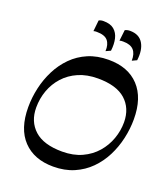

<svg xmlns="http://www.w3.org/2000/svg" viewBox="-170 -1078 1060 1208"><g transform="rotate(20 360.5 -473.5)"><path d="M327.3 10.5Q198.9 10.5 125.7 -66.6Q52.6 -143.6 52.6 -287.8Q52.6 -352.7 67.2 -417.3Q81.8 -482 111.2 -540.2Q140.6 -598.4 185.6 -643.7Q230.5 -688.9 290.8 -714.7Q351.2 -740.5 428 -740.5Q558.5 -740.5 630.9 -662.9Q703.4 -585.3 703.4 -442.5Q703.4 -378 688.8 -313Q674.2 -248 644.8 -190.2Q615.4 -132.3 570.6 -87.2Q525.8 -42.1 465 -15.8Q404.1 10.5 327.3 10.5ZM348 -97.5Q423 -97.5 479.7 -123.7Q536.5 -149.9 574.8 -194Q613.1 -238.1 632.5 -292.7Q651.9 -347.2 651.9 -403.9Q651.2 -497.7 589.8 -552.5Q528.4 -607.2 403.9 -607.2Q330.6 -607.2 274 -582.4Q217.4 -557.6 178.8 -514.9Q140.1 -472.1 120.4 -417.6Q100.6 -363.1 100.6 -302.9Q100.6 -209.1 162.2 -153.3Q223.8 -97.5 348 -97.5ZM564.8 -784.7Q565.9 -831.6 544 -855.6Q522.1 -879.7 472.8 -879.7Q465.8 -879.7 460.1 -879.2Q454.4 -878.7 449.1 -877L457.5 -950Q464.4 -953.9 472.7 -955.8Q481 -957.8 491.1 -957.8Q551.9 -957.8 578.5 -914.3Q605.1 -870.9 595.8 -799.2ZM389 -784.7Q391.5 -829.9 370.6 -854.9Q349.6 -880 295.9 -880Q289.9 -880 284.7 -879.5Q279.6 -879 274.6 -877.3L282.3 -951Q293.7 -958.4 313.2 -958.4Q359.3 -958.4 384.4 -937.3Q409.6 -916.1 417.9 -880.2Q426.2 -844.4 420.6 -799.2Z"/></g></svg>

Font: Savate ExtraLight
Style: Italic
Weight: 200
Italic angle: -11°
Designer: Max Esnée
Foundry: Plomb Type
Version: Version 2.000